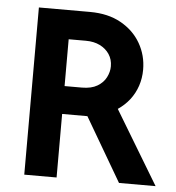

<svg xmlns="http://www.w3.org/2000/svg" viewBox="-48 -670 656 715"><g transform="rotate(5 280.0 -312.5)"><path d="M68.8 0V-625H259.7Q327.8 -625 376 -597.9Q424.3 -570.8 450 -526Q475.7 -481.2 475.7 -427.8Q475.7 -395.8 466 -367Q456.2 -338.2 438.2 -314.9Q420.1 -291.7 394.4 -274.3L559.7 0H422.9L284 -237.5H189.6V0ZM189.6 -341.7H254.2Q289.6 -341.7 311.8 -354.9Q334 -368.1 344.4 -388.5Q354.9 -409 354.9 -429.9Q354.9 -455.6 342 -475Q329.2 -494.4 306.6 -505.6Q284 -516.7 254.2 -516.7H189.6Z"/></g></svg>

Font: Afacad Flux
Style: Bold
Weight: 700
Designer: Kristian Moeller
Foundry: Dicotype
Version: Version 1.100